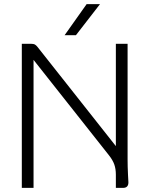

<svg xmlns="http://www.w3.org/2000/svg" viewBox="-20 -913 730 933"><path d="M602 -64Q604 -36 604 -27Q604 0 578 0H543V-64Q543 -92 535.5 -113.5Q528 -135 509 -159L143 -622V0H86V-700H133Q143 -700 149 -697Q155 -694 163 -684L543 -203V-700H600V-137Q600 -106 602 -64ZM401 -893H466L349 -742H294Z"/></svg>

Font: Krub Light
Style: Regular
Weight: 300
Designer: Ekaluck Peanpanawate
Foundry: Cadson Demak Co.,Ltd.
Version: Version 1.000; ttfautohint (v1.6)